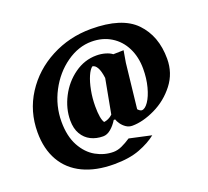

<svg xmlns="http://www.w3.org/2000/svg" viewBox="-125 -748 1136 1047"><g transform="rotate(-20 443.0 -224.5)"><path d="M609.9 -81.1Q628.4 -81.1 648.2 -109.6Q668 -138.2 680.9 -186.8Q693.8 -235.4 693.8 -291.5Q693.8 -359.9 667.2 -413.3Q640.6 -466.8 591.6 -496.8Q542.5 -526.9 478.5 -526.9Q402.8 -526.9 332.8 -477.5Q262.7 -428.2 219.5 -346.2Q176.3 -264.2 176.3 -171.4Q176.3 -87.9 207 -31.2Q237.8 25.4 286.1 52.5Q334.5 79.6 387.2 79.6Q411.1 79.6 436.5 68.1Q461.9 56.6 488.8 38.6L616.2 66.4Q577.6 97.7 517.3 120.8Q457 144 367.7 144Q263.2 144 188 108.2Q112.8 72.3 73.2 3.4Q33.7 -65.4 33.7 -162.1Q33.7 -283.7 96.9 -382.1Q160.2 -480.5 267.1 -536.6Q374 -592.8 500 -592.8Q678.7 -592.8 757.1 -511.7Q835.4 -430.7 835.4 -298.3Q835.4 -214.8 786.1 -151.4Q736.8 -87.9 665.3 -53.7Q593.8 -19.5 532.2 -19.5Q512.7 -19.5 496.6 -30.5Q480.5 -41.5 469.7 -56.9Q459 -72.3 455.6 -84H447.3Q430.7 -56.6 408.7 -38.1Q386.7 -19.5 363.3 -19.5Q324.2 -19.5 292.7 -35.2Q261.2 -50.8 242.4 -82.8Q223.6 -114.7 223.6 -162.1Q223.6 -231 257.8 -297.1Q292 -363.3 350.6 -405Q409.2 -446.8 478 -446.8Q505.4 -446.8 529.8 -439.7Q554.2 -432.6 567.9 -421.4L627.9 -422.9L616.2 -354.5L587.4 -95.2Q592.3 -89.4 598.6 -85.2Q605 -81.1 609.9 -81.1ZM377.9 -188Q377.9 -114.7 394.5 -91.3Q406.2 -92.3 419.9 -98.6Q433.6 -105 444.8 -115.7L481.9 -314.9Q476.6 -356.9 464.8 -377.2Q453.1 -397.5 437.5 -398.4Q422.4 -387.2 408.7 -355.7Q395 -324.2 386.5 -279.8Q377.9 -235.4 377.9 -188Z"/></g></svg>

Font: Vesper Libre Heavy
Style: Regular
Weight: 900
Designer: Robert Keller & Kimya Gandhi
Foundry: Mota Italic
Version: Version 1.058